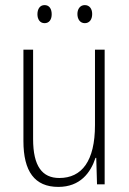

<svg xmlns="http://www.w3.org/2000/svg" viewBox="-20 -724 507 754"><path d="M127 -668C127 -648 137 -633 155 -633C173 -633 183 -647 183 -668C183 -690 173 -704 155 -704C137 -704 127 -689 127 -668ZM284 -669C284 -648 295 -633 313 -633C331 -633 342 -647 342 -669C342 -690 331 -704 313 -704C295 -704 284 -689 284 -669ZM391 -529H353V-233C353 -91 301 -25 213 -25C146 -25 110 -71 110 -178V-529H72V-170C72 -51 116 10 209 10C295 10 336 -46 355 -104H358L361 0H391Z"/></svg>

Font: Noto Sans Myanmar UI Condensed ExtraLight
Style: Regular
Weight: 200
Width: 3
Designer: Monotype Design Team
Foundry: Monotype Imaging Inc.
Version: Version 2.103